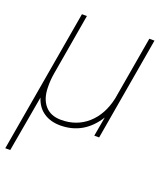

<svg xmlns="http://www.w3.org/2000/svg" viewBox="-139 -624 810 923"><g transform="rotate(20 265.5 -162.5)"><path d="M146.5 -528.3 92.8 -214.8Q86.9 -181.2 87.4 -146Q87.4 -85.4 116.5 -51Q145.5 -16.6 200.2 -16.6Q279.8 -16.6 335.2 -65.9Q390.6 -115.2 409.7 -202.1L465.8 -528.3H492.2L401.4 0H376.5L394 -99.1Q325.7 9.8 205.1 9.8Q156.2 9.8 121.1 -13.4Q85.9 -36.6 70.8 -83.5L20.5 203.1H-4.9L121.1 -528.3Z"/></g></svg>

Font: Roboto Thin
Style: Italic
Weight: 250
Italic angle: -12°
Designer: Google
Version: Version 2.134; 2016